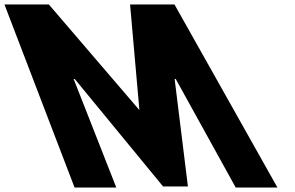

<svg xmlns="http://www.w3.org/2000/svg" viewBox="-278 -845 1328 865"><path d="M784 0H972L508 -825H308L350 -349L-58 -825H-258L58 0H246L53.8 -489H58.8L456.6 -5H568.6L508.8 -489H513.8Z"/></svg>

Font: Hussar
Style: BdOpOblFive
Weight: 700
Foundry: Cannot Into Space Fonts
Version: Version 2.00